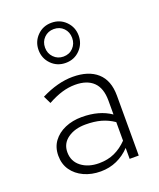

<svg xmlns="http://www.w3.org/2000/svg" viewBox="-146 -872 804 972"><g transform="rotate(-20 256.0 -386.5)"><path d="M228 10Q178 10 138 -8.5Q98 -27 75 -60Q52 -93 52 -138Q52 -183 75.5 -215Q99 -247 139.5 -264.5Q180 -282 230 -282Q324 -282 386 -239V-314Q386 -381 352 -414Q318 -447 254 -447Q219 -447 183.5 -436.5Q148 -426 106 -403L86 -444Q176 -489 256 -489Q341 -489 388 -447Q435 -405 435 -323V0H386V-59Q355 -26 315 -8Q275 10 228 10ZM101 -139Q101 -90 138.5 -61Q176 -32 234 -32Q281 -32 318 -49Q355 -66 386 -98V-198Q354 -220 318 -230Q282 -240 235 -240Q177 -240 139 -213Q101 -186 101 -139ZM249 -567Q203 -567 172 -598.5Q141 -630 141 -675Q141 -720 172 -751.5Q203 -783 249 -783Q295 -783 326 -751.5Q357 -720 357 -675Q357 -630 326 -598.5Q295 -567 249 -567ZM249 -601Q281 -601 301.5 -622.5Q322 -644 322 -675Q322 -707 301.5 -728Q281 -749 249 -749Q218 -749 197 -728Q176 -707 176 -675Q176 -644 197 -622.5Q218 -601 249 -601Z"/></g></svg>

Font: Red Hat Text Light
Style: Regular
Weight: 300
Designer: Pentagram, MCKL
Foundry: Pentagram, MCKL
Version: Version 1.023; ttfautohint (v1.8.3)